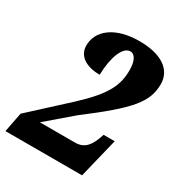

<svg xmlns="http://www.w3.org/2000/svg" viewBox="-182 -842 897 959"><g transform="rotate(30 266.5 -362.0)"><path d="M-11 0H431L487 -229H423L416 -209C400 -166 378 -124 319 -124H116L262 -249C486 -419 544 -487 544 -591C544 -674 471 -724 346 -724C202 -724 125 -657 125 -573C125 -510 181 -479 256 -479C258 -581 288 -657 331 -657C359 -657 374 -622 374 -574C374 -488 346 -422 218 -303L11 -113Z"/></g></svg>

Font: Noto Serif Condensed Black
Style: Italic
Weight: 900
Width: 3
Italic angle: -12°
Designer: Monotype Design Team
Foundry: Monotype Imaging Inc.
Version: Version 2.013